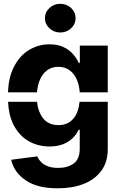

<svg xmlns="http://www.w3.org/2000/svg" viewBox="-20 -789 640 1024"><path d="M288.1 215.3Q178.2 215.3 115.7 171.9Q53.7 128.4 39.6 63L179.2 44.9Q185.1 61 199.2 75.2Q211.9 88.9 235.8 98.1Q257.3 106.4 291.5 106.4Q340.8 106.4 373 83Q405.3 59.6 405.3 3.4V-96.7H398.9Q388.7 -73.2 369.1 -53.7Q350.1 -34.2 317.9 -20.5Q286.6 -7.8 243.7 -7.8Q182.6 -7.8 131.8 -36.6Q82 -65.4 51.8 -124Q26.4 -174.3 22.9 -246.1H177.7Q180.7 -215.8 189.9 -193.4Q203.6 -158.2 228.5 -140.1Q254.4 -121.6 291 -121.6Q345.7 -121.6 376 -162.1Q399.9 -194.8 404.3 -246.1H554.7V5.9Q554.7 75.2 520.5 121.6Q485.8 168.5 426.3 191.9Q366.2 215.3 288.1 215.3ZM22.5 -296.4Q25.4 -373.5 52.2 -428.7Q83.5 -491.2 133.3 -521.5Q184.1 -552.7 243.7 -552.7Q289.1 -552.7 320.3 -537.1Q352.1 -521.5 370.6 -499Q390.6 -475.6 399.9 -453.6H405.8V-545.9H554.7V-296.4H405.3Q402.3 -332 392.6 -357.4Q378.9 -393.1 353.5 -412.6Q328.1 -432.6 291 -432.6Q253.9 -432.6 228.5 -412.1Q203.6 -393.1 189.9 -356.4Q180.2 -331.1 177.2 -296.4ZM301.3 -615.7Q267.6 -615.7 243.7 -638.2Q219.7 -660.6 219.7 -692.4Q219.7 -724.1 243.7 -746.3Q267.6 -768.6 301.3 -768.6Q335.4 -768.6 359.4 -746.3Q383.3 -724.1 383.3 -692.4Q383.3 -660.6 359.4 -638.2Q335.4 -615.7 301.3 -615.7Z"/></svg>

Font: Inter Tight Stencil
Style: Bold
Weight: 700
Designer: Rasmus Andersson
Foundry: rsms
Version: Version 3.004;Glyphs 3.1.2 (3151)